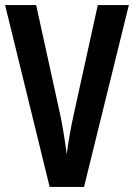

<svg xmlns="http://www.w3.org/2000/svg" viewBox="-20 -734 526 754"><path d="M486 -714 310 0H175L0 -714H122L217 -281Q224 -248 231 -204Q238 -160 242 -128Q246 -160 253.5 -203.5Q261 -247 269 -282L364 -714Z"/></svg>

Font: Noto Sans Ethiopic ExtraCondensed SemiBold
Style: Regular
Weight: 600
Width: 2
Designer: Monotype Design Team
Foundry: Monotype Imaging Inc.
Version: Version 2.102; ttfautohint (v1.8.4.7-5d5b)